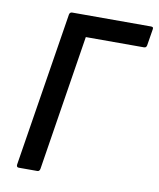

<svg xmlns="http://www.w3.org/2000/svg" viewBox="-76 -716 643 776"><g transform="rotate(10 245.0 -327.5)"><path d="M54 0Q44 0 45 -11L146 -645Q148 -655 158 -655H481Q486 -655 488.5 -653Q491 -651 490 -645L479 -577Q477 -567 468 -567H229L141 -11Q139 0 130 0Z"/></g></svg>

Font: Sofia Sans Semi Condensed SemiBold
Style: Italic
Weight: 600
Italic angle: -9°
Version: Version 4.100